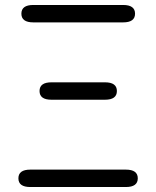

<svg xmlns="http://www.w3.org/2000/svg" viewBox="-20 -752 628 772"><path d="M102 0Q54 0 54 -35Q54 -70 102 -70H486Q534 -70 534 -35Q534 0 486 0ZM187 -351Q139 -351 139 -386Q139 -421 187 -421H402Q450 -421 450 -386Q450 -351 402 -351ZM114 -662Q66 -662 66 -697Q66 -732 114 -732H475Q523 -732 523 -697Q523 -662 475 -662Z"/></svg>

Font: Resource Han Rounded KR Normal
Style: Regular
Weight: 350
Designer: Cyano Hao (round all glyphs); Ryoko NISHIZUKA 西塚涼子 (kana, bopomofo & ideographs); Paul D. Hunt (Latin, Greek & Cyrillic)
Foundry: Cyano Hao
Version: 0.990